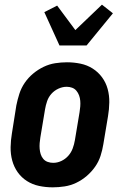

<svg xmlns="http://www.w3.org/2000/svg" viewBox="-20 -795 540 823"><path d="M206 8Q176 8 147.5 2Q119 -4 95.5 -19Q72 -34 56 -56.5Q40 -79 32.5 -106.5Q25 -134 25.5 -164Q26 -194 31 -223L50 -343Q55 -368 63 -393Q71 -418 86 -440Q101 -462 122 -479.5Q143 -497 167 -508.5Q191 -520 216.5 -524Q242 -528 267 -528Q297 -528 325.5 -522Q354 -516 377.5 -501Q401 -486 417.5 -463.5Q434 -441 441.5 -413.5Q449 -386 448.5 -356Q448 -326 443 -297L423 -177Q419 -152 411 -127Q403 -102 387.5 -80Q372 -58 351.5 -40.5Q331 -23 307 -11.5Q283 0 257 4Q231 8 206 8ZM208 -97Q226 -97 243 -105Q260 -113 272.5 -127Q285 -141 291.5 -158.5Q298 -176 301 -194L321 -314Q323 -326 324 -338.5Q325 -351 324 -363Q323 -375 319 -386Q315 -397 307.5 -406Q300 -415 289 -419Q278 -423 266 -423Q248 -423 230.5 -415Q213 -407 200.5 -393Q188 -379 182 -361.5Q176 -344 173 -326L153 -206Q151 -194 150 -181.5Q149 -169 150 -157Q151 -145 154.5 -134Q158 -123 165.5 -114Q173 -105 184.5 -101Q196 -97 208 -97ZM235 -600 170 -743 225 -771 303 -666 417 -775 464 -738 351 -600Z"/></svg>

Font: Iosevka SS18 Extrabold
Style: Italic
Weight: 800
Italic angle: -9°
Monospace: yes
Designer: Belleve Invis
Foundry: Belleve Invis
Version: Version 25.1.1; ttfautohint (v1.8.4)